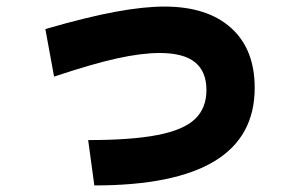

<svg xmlns="http://www.w3.org/2000/svg" viewBox="-20 -599 920 588"><path d="M250 -170Q383.3 -170 462.8 -185.6Q542.2 -201.1 577.2 -234.4Q612.2 -267.8 612.2 -323.3Q612.2 -380 577.2 -408.3Q542.2 -436.7 468.9 -436.7Q413.3 -436.7 337.8 -420Q262.2 -403.3 145.6 -364.4L118.9 -510Q245.6 -546.7 332.8 -562.8Q420 -578.9 483.3 -578.9Q614.4 -578.9 687.2 -513.9Q760 -448.9 760 -330Q760 -180 637.2 -105.6Q514.4 -31.1 268.9 -31.1Z"/></svg>

Font: Paperlogy 8 ExtraBold
Style: Regular
Weight: 800
Designer: redesigned by Lee Juim, glyphs from Gmarket Sans & Montserrat
Foundry: PT&
Version: Version 1.001